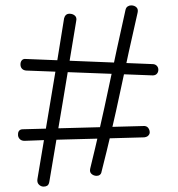

<svg xmlns="http://www.w3.org/2000/svg" viewBox="-20 -709 660 713"><path d="M218 -641Q220 -649 225 -653.5Q230 -658 238 -658Q250 -658 258 -651Q266 -644 263 -631Q239 -483 213 -329.5Q187 -176 163 -33Q161 -23 155.5 -19.5Q150 -16 142 -16Q132 -16 124.5 -23.5Q117 -31 119 -44Q143 -189 169 -342.5Q195 -496 218 -641ZM446 -672Q448 -681 454 -685Q460 -689 467 -689Q479 -689 486.5 -682Q494 -675 491 -662Q458 -518 427 -371Q396 -224 357 -71Q356 -64 351 -60Q346 -56 339 -56Q328 -56 320 -63Q312 -70 315 -83Q353 -238 383.5 -383.5Q414 -529 446 -672ZM77 -447Q67 -448 61.5 -454Q56 -460 56 -470Q56 -479 61 -485Q66 -491 76 -490L546 -471Q556 -471 562 -465Q568 -459 568 -450Q568 -441 562.5 -435Q557 -429 547 -429ZM71 -186Q59 -186 52.5 -193.5Q46 -201 47 -211Q47 -219 51.5 -224Q56 -229 65 -229L512 -241Q524 -242 530 -234.5Q536 -227 536 -217Q536 -213 533.5 -209Q531 -205 527 -202.5Q523 -200 516 -199Q449 -197 374 -195Q299 -193 221.5 -191Q144 -189 71 -186Z"/></svg>

Font: Playpen Sans ExtraLight
Style: Regular
Weight: 250
Designer: Laura Meseguer, Veronika Burian, José Scaglione
Foundry: TypeTogether
Version: Version 1.001